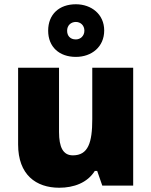

<svg xmlns="http://www.w3.org/2000/svg" viewBox="-20 -871 710 901"><path d="M336 -604C410 -604 469 -651 469 -728C469 -804 409 -851 336 -851C258 -851 206 -804 206 -727C206 -651 258 -604 336 -604ZM336 -686C309 -686 295 -703 295 -727C295 -752 313 -768 336 -768C358 -768 376 -752 376 -727C376 -703 358 -686 336 -686ZM605 -553H413V-312C413 -202 394 -142 322 -142C276 -142 257 -180 257 -252V-553H65V-193C65 -51 149 10 258 10C326 10 390 -13 425 -69H436L460 0H605Z"/></svg>

Font: Noto Sans UI Black
Style: Regular
Weight: 900
Designer: Monotype Design Team
Foundry: Monotype Imaging Inc.
Version: Version 1.901